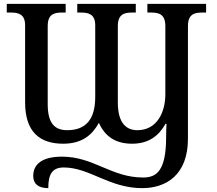

<svg xmlns="http://www.w3.org/2000/svg" viewBox="-20 -734 1122 994"><path d="M230 240C230 170 249 133 310 133C444 133 545 240 716 240C841 240 953 171 953 -16V-599C953 -660 986 -669 1026 -669H1047V-714H743V-669H763C803 -669 836 -660 836 -599V-246C836 -153 793 -60 691 -60C637 -60 590 -93 590 -203V-599C590 -660 623 -669 663 -669H683V-714H380V-669H400C439 -669 473 -660 473 -603V-232C473 -118 426 -60 328 -60C261 -60 227 -98 227 -195V-599C227 -660 260 -669 300 -669H320V-714H15V-669H37C76 -669 110 -660 110 -603V-204C110 -50 187 10 307 10C405 10 457 -35 492 -98C524 -26 580 10 664 10C750 10 802 -31 837 -93H842C841 -70 840 -47 840 -24C840 151 790 185 721 185C556 185 465 77 301 77C197 77 152 117 152 177C152 216 176 240 230 240Z"/></svg>

Font: Noto Serif Thai Medium
Style: Regular
Weight: 500
Designer: Monotype Design Team
Foundry: Monotype Imaging Inc.
Version: Version 1.901;PS 001.901;hotconv 1.0.88;makeotf.lib2.5.64775